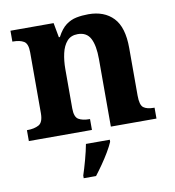

<svg xmlns="http://www.w3.org/2000/svg" viewBox="-85 -624 837 920"><g transform="rotate(-10 333.5 -164.0)"><path d="M20 0V-53H22Q56 -53 78 -65Q100 -77 100 -122V-418Q100 -460 80.5 -471.5Q61 -483 28 -483H25V-536H235L248 -465H253Q273 -503 296.5 -520.5Q320 -538 347.5 -543.5Q375 -549 406 -549Q483 -549 527 -503Q571 -457 571 -356V-124Q571 -78 587.5 -65.5Q604 -53 638 -53H641V0H419V-329Q419 -394 401 -429Q383 -464 339 -464Q306 -464 287 -442.5Q268 -421 260 -385.5Q252 -350 252 -309V-118Q252 -76 271.5 -64.5Q291 -53 324 -53H327V0ZM248 208Q258 178 269.5 136Q281 94 287 61H403V71Q394 92 378 119Q362 146 343.5 172.5Q325 199 308 221H248Z"/></g></svg>

Font: Noto Naskh Arabic
Style: Bold
Weight: 700
Designer: Monotype Design Team, David Williams, Mohamad Dakak and Nizar Qandah
Foundry: Monotype Imaging Inc.
Version: Version 2.016